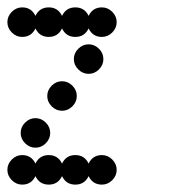

<svg xmlns="http://www.w3.org/2000/svg" viewBox="-20 -500 472 520"><path d="M40 -80Q65 -80 76 -57Q87 -80 112 -80Q137 -80 148 -57Q159 -80 184 -80Q209 -80 220 -57Q231 -80 256 -80Q272 -80 284 -68Q296 -56 296 -40Q296 -24 284 -12Q272 0 256 0Q231 0 220 -23Q209 0 184 0Q159 0 148 -23Q137 0 112 0Q87 0 76 -23Q65 0 40 0Q24 0 12 -12Q0 -24 0 -40Q0 -56 12 -68Q24 -80 40 -80ZM48 -112Q36 -124 36 -140Q36 -156 48 -168Q60 -180 76 -180Q92 -180 104 -168Q116 -156 116 -140Q116 -124 104 -112Q92 -100 76 -100Q60 -100 48 -112ZM120 -212Q108 -224 108 -240Q108 -256 120 -268Q132 -280 148 -280Q164 -280 176 -268Q188 -256 188 -240Q188 -224 176 -212Q164 -200 148 -200Q132 -200 120 -212ZM192 -312Q180 -324 180 -340Q180 -356 192 -368Q204 -380 220 -380Q236 -380 248 -368Q260 -356 260 -340Q260 -324 248 -312Q236 -300 220 -300Q204 -300 192 -312ZM40 -480Q65 -480 76 -457Q87 -480 112 -480Q137 -480 148 -457Q159 -480 184 -480Q209 -480 220 -457Q231 -480 256 -480Q272 -480 284 -468Q296 -456 296 -440Q296 -424 284 -412Q272 -400 256 -400Q231 -400 220 -423Q209 -400 184 -400Q159 -400 148 -423Q137 -400 112 -400Q87 -400 76 -423Q65 -400 40 -400Q24 -400 12 -412Q0 -424 0 -440Q0 -456 12 -468Q24 -480 40 -480Z"/></svg>

Font: Dotrice Condensed
Style: Regular
Weight: 400
Width: 2
Monospace: yes
Designer: Paul Flo Williams
Foundry: His Deeds Are Dust
Version: Version 1.001